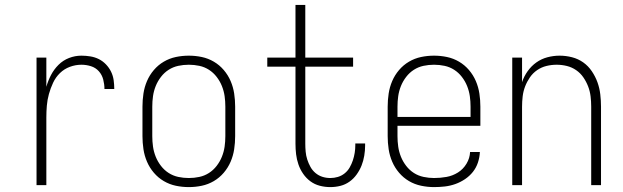

<svg xmlns="http://www.w3.org/2000/svg" viewBox="-20 -755 2540 783"><path d="M129 0V-520H169V-401Q176 -426 188 -449Q200 -472 218.5 -490.5Q237 -509 261.5 -518.5Q286 -528 312 -528Q330 -528 348.5 -525Q367 -522 383 -514Q399 -506 412 -492.5Q425 -479 433 -462.5Q441 -446 443.5 -428Q446 -410 446 -392H406Q406 -411 401 -430.5Q396 -450 383 -464.5Q370 -479 351 -485Q332 -491 312 -491Q288 -491 265 -482.5Q242 -474 224.5 -457Q207 -440 196.5 -417.5Q186 -395 179.5 -371.5Q173 -348 171 -324Q169 -300 169 -276V0Z M750 8Q723 8 697 2.5Q671 -3 648 -16.5Q625 -30 607.5 -50.5Q590 -71 579.5 -95.5Q569 -120 565 -146.5Q561 -173 561 -200V-320Q561 -347 565 -373.5Q569 -400 579.5 -424.5Q590 -449 607.5 -469.5Q625 -490 648 -503.5Q671 -517 697 -522.5Q723 -528 750 -528Q777 -528 803 -522.5Q829 -517 852 -503.5Q875 -490 892.5 -469.5Q910 -449 920.5 -424.5Q931 -400 935 -373.5Q939 -347 939 -320V-200Q939 -173 935 -146.5Q931 -120 920.5 -95.5Q910 -71 892.5 -50.5Q875 -30 852 -16.5Q829 -3 803 2.5Q777 8 750 8ZM750 -29Q772 -29 793 -33.5Q814 -38 832 -49.5Q850 -61 863.5 -78.5Q877 -96 885 -116Q893 -136 896 -157Q899 -178 899 -200V-320Q899 -342 896 -363Q893 -384 885 -404Q877 -424 863.5 -441.5Q850 -459 832 -470.5Q814 -482 793 -486.5Q772 -491 750 -491Q728 -491 707 -486.5Q686 -482 668 -470.5Q650 -459 636.5 -441.5Q623 -424 615 -404Q607 -384 604 -363Q601 -342 601 -320V-200Q601 -178 604 -157Q607 -136 615 -116Q623 -96 636.5 -78.5Q650 -61 668 -49.5Q686 -38 707 -33.5Q728 -29 750 -29Z M1327 8Q1305 8 1284 2.5Q1263 -3 1246 -15.5Q1229 -28 1216.5 -46Q1204 -64 1197 -84.5Q1190 -105 1187.5 -126Q1185 -147 1185 -169V-483H1070V-520H1185V-735H1225V-520H1420V-483H1225V-169Q1225 -153 1226.5 -136.5Q1228 -120 1233 -104.5Q1238 -89 1246 -74.5Q1254 -60 1266.5 -49.5Q1279 -39 1294.5 -34Q1310 -29 1327 -29Q1343 -29 1358 -33.5Q1373 -38 1385.5 -48Q1398 -58 1406 -72Q1414 -86 1419 -101Q1424 -116 1426.5 -131.5Q1429 -147 1429 -163V-170H1469V-161Q1469 -141 1465.5 -120Q1462 -99 1454.5 -80Q1447 -61 1434.5 -43.5Q1422 -26 1405 -14Q1388 -2 1368 3Q1348 8 1327 8Z M1750 8Q1724 8 1697.5 2.5Q1671 -3 1648 -16.5Q1625 -30 1607.5 -50.5Q1590 -71 1579.5 -95.5Q1569 -120 1565 -146.5Q1561 -173 1561 -200V-320Q1561 -347 1565 -373.5Q1569 -400 1579.5 -424.5Q1590 -449 1607.5 -469.5Q1625 -490 1648 -503.5Q1671 -517 1697 -522.5Q1723 -528 1750 -528Q1777 -528 1803 -522.5Q1829 -517 1852 -503.5Q1875 -490 1892.5 -469.5Q1910 -449 1920.5 -424.5Q1931 -400 1935 -373.5Q1939 -347 1939 -320V-242H1601V-200Q1601 -178 1604 -157Q1607 -136 1615 -116Q1623 -96 1636.5 -78.5Q1650 -61 1668 -49.5Q1686 -38 1707.5 -33.5Q1729 -29 1750 -29Q1776 -29 1801 -33.5Q1826 -38 1847.5 -51.5Q1869 -65 1882.5 -87.5Q1896 -110 1897 -135H1937Q1936 -113 1929 -92Q1922 -71 1908.5 -54Q1895 -37 1876.5 -24.5Q1858 -12 1837 -4.5Q1816 3 1794 5.5Q1772 8 1750 8ZM1601 -278H1899V-320Q1899 -342 1896 -363Q1893 -384 1885 -404Q1877 -424 1863.5 -441.5Q1850 -459 1832 -470.5Q1814 -482 1793 -486.5Q1772 -491 1750 -491Q1728 -491 1707 -486.5Q1686 -482 1668 -470.5Q1650 -459 1636.5 -441.5Q1623 -424 1615 -404Q1607 -384 1604 -363Q1601 -342 1601 -320Z M2069 0V-520H2109V-420Q2117 -444 2132 -465Q2147 -486 2167.5 -500.5Q2188 -515 2212.5 -521.5Q2237 -528 2262 -528Q2288 -528 2313 -521.5Q2338 -515 2358.5 -500.5Q2379 -486 2393.5 -464.5Q2408 -443 2416.5 -419.5Q2425 -396 2428 -370.5Q2431 -345 2431 -320V0H2391V-320Q2391 -341 2388.5 -362Q2386 -383 2378.5 -402.5Q2371 -422 2359 -439.5Q2347 -457 2329.5 -469Q2312 -481 2291.5 -486Q2271 -491 2250 -491Q2229 -491 2208.5 -486Q2188 -481 2170.5 -469Q2153 -457 2141 -439.5Q2129 -422 2121.5 -402.5Q2114 -383 2111.5 -362Q2109 -341 2109 -320V0Z"/></svg>

Font: Iosevka Term Curly Extralight
Style: Regular
Weight: 200
Designer: Belleve Invis
Foundry: Belleve Invis
Version: Version 32.3.0